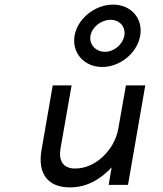

<svg xmlns="http://www.w3.org/2000/svg" viewBox="-20 -803 710 834"><path d="M460 -717C500 -717 527 -686 520 -648C513 -610 476 -578 436 -578C396 -578 366 -610 373 -648C380 -686 420 -717 460 -717ZM424 -512C502 -512 576 -573 589 -648C602 -723 549 -783 471 -783C393 -783 317 -723 304 -648C291 -573 346 -512 424 -512ZM160 -149C144 -54 183 11 284 11C361 11 420 -28 465 -76L452 0H536L611 -432H527L494 -245C485 -192 456 -149 424 -120C395 -93 354 -71 306 -71C252 -71 234 -107 243 -159L291 -432H209Z"/></svg>

Font: Charger Monospace
Style: Regular
Weight: 400
Designer: Jasper
Foundry: Cannot Into Space Fonts
Version: Version 0.980